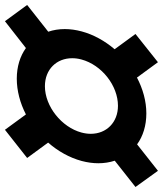

<svg xmlns="http://www.w3.org/2000/svg" viewBox="10 -749 660 778"><g transform="rotate(90 340.0 -360.0)"><path d="M603.3 -361C609.5 -384.4 612.5 -406.9 612.5 -428.5C612.5 -452 608.9 -474.3 602.2 -495L708.7 -579L643.1 -670L535.9 -585.5C502.9 -609.5 460 -623 410.5 -623C361 -623 311.2 -609 265.3 -585L203.1 -670L88.7 -579L150.5 -494.5C117 -455 91.3 -409.5 78.3 -361C71.9 -337.3 68.8 -314.3 68.8 -292.4C68.8 -268.5 72.5 -246.1 79.5 -225.5L-28.9 -140L36.9 -50L145.7 -135C178.4 -111.5 220.8 -98 269.8 -98C318.8 -98 368.9 -111.5 414.7 -135L476.9 -50L591.1 -140L528.8 -225C563.4 -264.5 590 -311.5 603.3 -361ZM192 -360C214 -442 297.7 -508 379.7 -508C446.9 -508 493.2 -461.4 493.2 -397.8C493.2 -385.7 491.5 -373.1 488 -360C466.6 -280 382.3 -212 300.3 -212C231.6 -212 186.9 -259.8 186.9 -322.4C186.9 -334.5 188.5 -347.1 192 -360Z"/></g></svg>

Font: Manrope
Style: ExtraBoldItalic
Weight: 800
Italic angle: -15°
Designer: Mikhail Sharanda
Foundry: Mikhail Sharanda
Version: Version 4.502;hotconv 1.0.109;makeotfexe 2.5.65596